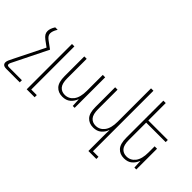

<svg xmlns="http://www.w3.org/2000/svg" viewBox="-111 -1339 2152 2152"><g transform="rotate(45 965.0 -263.5)"><path d="M-20 188Q-20 173 -12 153Q-4 133 11 105L190 -255L119 -307Q90 -329 78 -349Q66 -369 66 -394Q66 -413 73.5 -435Q81 -457 98 -484H137Q119 -456 112 -434.5Q105 -413 105 -397Q105 -376 116.5 -360Q128 -344 148 -329L234 -266L45 116Q20 161 20 178Q20 189 26.5 194Q33 199 52 199H253V233H42Q8 233 -6 221Q-20 209 -20 188Z M363 233V-485H401V199H489V233Z M890 -484V0H860L855 -98H852Q836 -53 799.5 -21.5Q763 10 703 10Q637 10 598 -32.5Q559 -75 559 -172V-484H597V-176Q597 -94 627 -59Q657 -24 708 -24Q772 -24 812 -76.5Q852 -129 852 -231V-484Z M1379 199H1467V233H1341V0Q1341 -26 1341.5 -49.5Q1342 -73 1343 -98H1340Q1325 -53 1288 -21.5Q1251 10 1192 10Q1126 10 1087 -32.5Q1048 -75 1048 -172V-484H1086V-176Q1086 -94 1116 -59Q1146 -24 1197 -24Q1261 -24 1301 -76.5Q1341 -129 1341 -231V-760H1379Z M1867 -329V0H1837L1832 -98H1829Q1813 -53 1776.5 -21.5Q1740 10 1680 10Q1614 10 1575 -32.5Q1536 -75 1536 -172V-760H1574V-484H1883V-450H1574V-176Q1574 -94 1604 -59.5Q1634 -25 1685 -25Q1749 -25 1789 -77Q1829 -129 1829 -231V-329Z"/></g></svg>

Font: Noto Sans Armenian SemiCondensed ExtraLight
Style: Regular
Weight: 200
Width: 4
Designer: Monotype Design Team
Foundry: Monotype Imaging Inc.
Version: Version 2.008; ttfautohint (v1.8.4.7-5d5b)